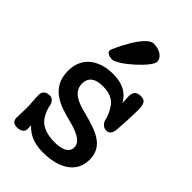

<svg xmlns="http://www.w3.org/2000/svg" viewBox="-216 -771 883 883"><g transform="rotate(45 225.5 -329.0)"><path d="M313 -640C313 -665 286 -687 243 -688C192 -689 121 -530 121 -522C121 -507 143 -500 158 -500C194 -500 313 -606 313 -640ZM109 -23C148 19 193 27 238 27C329 27 412 -10 412 -102C412 -204 307 -220 223 -244C188 -254 139 -273 139 -325C139 -358 159 -384 217 -384C272 -384 295 -361 307 -342C317 -327 329 -304 334 -280C337 -266 353 -250 370 -250C392 -250 400 -266 402 -289C404 -307 408 -378 408 -422C408 -469 393 -475 372 -475C354 -475 332 -470 332 -436C332 -432 333 -409 334 -392C319 -420 288 -457 209 -457C130 -457 52 -419 52 -320C52 -208 147 -181 216 -164C309 -141 322 -114 322 -91C322 -56 284 -44 240 -44C182 -44 146 -64 129 -91C110 -122 108 -141 105 -154C102 -167 90 -181 75 -181C50 -181 35 -169 35 -148C35 -116 39 -91 39 -64C39 -46 37 -28 37 -4C37 14 41 30 72 30C96 30 110 16 110 3C110 -5 110 -13 109 -23Z"/></g></svg>

Font: Life Savers
Style: ExtraBold
Weight: 800
Designer: Pablo Impallari, Rodrigo Fuenzalida, Brenda Gallo
Foundry: Pablo Impallari, Rodrigo Fuenzalida, Brenda Gallo
Version: Version 3.000